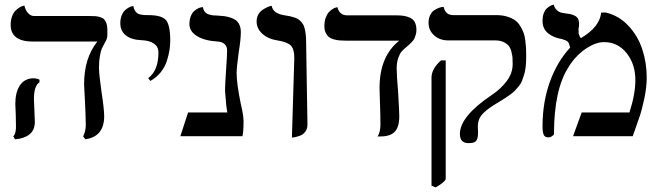

<svg xmlns="http://www.w3.org/2000/svg" viewBox="-20 -586 2843 826"><path d="M416 -195.8Q428.2 -116.7 428.2 -85.9Q428.2 1.5 347.2 13.2L337.9 1Q349.1 -22.5 349.1 -49.8Q349.1 -62 347.9 -94.2Q346.7 -126.5 346.2 -136.2Q341.8 -210.9 341.8 -223.1Q341.8 -336.9 398.9 -407.2H122.1Q25.9 -407.2 25.9 -479Q25.9 -500 32 -516.1Q38.1 -532.2 46.9 -540.5Q55.7 -548.8 64.2 -554Q72.8 -559.1 79.1 -560.5L85 -562Q88.9 -543 100.3 -530Q111.8 -517.1 127 -517.1H362.8Q379.9 -517.1 390.1 -516.4Q400.4 -515.6 411.4 -512.2Q422.4 -508.8 428.2 -502.7Q434.1 -496.6 438 -485.4Q441.9 -474.1 441.9 -458V-434.1Q441.9 -418.5 428.2 -397Q420.9 -383.8 417.5 -375.7Q414.1 -367.7 409.9 -345.9Q405.8 -324.2 405.8 -295.9Q405.8 -267.6 416 -195.8ZM126 -159.2Q126 -149.9 127.9 -111.8Q129.9 -73.7 129.9 -62Q129.9 -25.9 106.4 -7.6Q83 10.7 44.9 13.2L37.1 1Q48.8 -10.7 48.8 -42Q48.8 -44.9 48.3 -61.8Q47.9 -78.6 47.9 -89.8Q45.9 -127.9 45.9 -138.2Q45.9 -187.5 64.2 -216.6Q82.5 -245.6 117.2 -249H129.9Q144 -247.1 149.9 -243.2V-231.9Q126 -217.3 126 -159.2Z M626.5 -237.8 617.7 -250Q661.6 -282.2 661.6 -360.8Q661.6 -384.8 642.6 -398.2Q623.5 -411.6 589.4 -413.1Q545.9 -414.6 521.7 -433.6Q497.6 -452.6 497.6 -485.8Q497.6 -504.9 503.4 -519.5Q509.3 -534.2 517.3 -541.5Q525.4 -548.8 533.7 -553.5Q542 -558.1 547.9 -559.1L553.7 -560.1Q555.2 -548.8 560.1 -541Q564.9 -533.2 570.1 -529.3Q575.2 -525.4 585 -523.4Q594.7 -521.5 600.6 -521.2Q606.4 -521 617.7 -521Q675.3 -521 693.8 -499.8Q712.4 -478.5 712.4 -410.2Q712.4 -391.1 709.2 -370.8Q706.1 -350.6 698 -324.5Q689.9 -298.3 671.4 -275.1Q652.8 -252 626.5 -237.8Z M998 -272Q998 -226.1 1016.1 -138.2Q1027.8 -90.3 1027.8 -64Q1027.8 -19 1022.9 0H755.9L789.1 -102.1H958Q953.1 -126 949.2 -182.1Q948.2 -189 948.2 -204.1Q948.2 -218.8 953.1 -293Q957 -346.7 957 -369.1Q957 -386.7 946 -396.5Q935.1 -406.2 917 -407.2Q859.9 -410.6 827.4 -430.9Q794.9 -451.2 794.9 -481.9Q794.9 -502 801 -516.8Q807.1 -531.7 815.7 -538.8Q824.2 -545.9 832.5 -550Q840.8 -554.2 846.7 -554.7L853 -555.2Q855 -543 861.3 -535.2Q867.7 -527.3 877.4 -524.2Q887.2 -521 895.5 -520Q903.8 -519 916 -519Q933.6 -518.1 945.8 -516.4Q958 -514.6 972.4 -510Q986.8 -505.4 995.6 -498.3Q1004.4 -491.2 1010.3 -478.5Q1016.1 -465.8 1016.1 -448.2Q1016.1 -416.5 1006.8 -359.9Q998 -294.9 998 -272Z M1235.8 5.9 1246.1 -335.9Q1246.1 -376.5 1230 -391.1Q1213.9 -405.8 1173.8 -412.1Q1133.8 -418 1108.9 -440.4Q1084 -462.9 1084 -494.1Q1084 -509.8 1090.6 -522.2Q1097.2 -534.7 1106.7 -541.5Q1116.2 -548.3 1126 -553.2Q1135.7 -558.1 1142.1 -559.6L1148.9 -561Q1153.8 -527.8 1205.1 -520Q1220.2 -517.6 1228.5 -515.9Q1236.8 -514.2 1248.3 -510.3Q1259.8 -506.3 1265.9 -501.5Q1272 -496.6 1278.8 -488.5Q1285.6 -480.5 1289.1 -469.2Q1292.5 -458 1294.7 -442.1Q1296.9 -426.3 1296.9 -405.8Q1297.4 -366.7 1299.8 -228.8Q1302.2 -90.8 1302.7 -51.8Q1303.2 -33.2 1293.9 -20.3Q1284.7 -7.3 1271 -2.4Q1257.3 2.4 1249 4.2Q1240.7 5.9 1235.8 5.9Z M1686.5 -291Q1686.5 -264.2 1692.9 -188Q1697.8 -102.5 1697.8 -85.9Q1697.8 -40.5 1678.7 -19.8Q1659.7 1 1616.7 1H1604.5Q1616.7 -18.1 1616.7 -49.8Q1616.7 -85.4 1614.7 -141.1Q1612.8 -187 1612.8 -207Q1612.8 -344.2 1697.8 -411.1H1467.8Q1452.1 -411.1 1440.7 -412.1Q1429.2 -413.1 1416 -416.7Q1402.8 -420.4 1394.8 -427Q1386.7 -433.6 1381.1 -445.3Q1375.5 -457 1375.5 -473.1Q1375.5 -494.1 1381.3 -510Q1387.2 -525.9 1395.3 -534.2Q1403.3 -542.5 1411.6 -547.6Q1419.9 -552.7 1425.8 -553.7L1431.6 -555.2Q1440.4 -520 1473.6 -520H1683.6Q1703.6 -520 1717.3 -517.8Q1731 -515.6 1744.4 -509.5Q1757.8 -503.4 1764.6 -490.2Q1771.5 -477.1 1771.5 -457Q1771.5 -445.8 1768.3 -435.5Q1765.1 -425.3 1762.9 -420.2Q1760.7 -415 1752 -405.8Q1743.2 -396.5 1741.7 -395.3Q1740.2 -394 1728.5 -383.8Q1715.3 -373 1707.8 -364.5Q1700.2 -356 1693.4 -336.7Q1686.5 -317.4 1686.5 -291Z M2035.6 -40Q2035.6 -28.8 2036.6 -22Q2036.6 -7.3 2035.6 0.5Q2034.7 8.3 2030.8 16.1Q2026.9 23.9 2018.3 26.9Q2009.8 29.8 1995.6 29.8Q1958.5 29.8 1958.5 -9.8Q1958.5 -85.4 2096.7 -178.2Q2134.3 -203.1 2159.9 -237.1Q2185.5 -271 2185.5 -310.1Q2185.5 -326.7 2184.8 -337.9Q2184.1 -349.1 2179.9 -364.5Q2175.8 -379.9 2168.2 -389.2Q2160.6 -398.4 2146 -405.3Q2131.3 -412.1 2110.8 -412.1H1909.7Q1871.6 -412.1 1847.7 -433.8Q1823.7 -455.6 1823.7 -487.8Q1823.7 -506.3 1830.3 -520.3Q1836.9 -534.2 1846.4 -540.8Q1856 -547.4 1865.7 -551.3Q1875.5 -555.2 1882.3 -555.7L1888.7 -556.2Q1896 -521 1929.7 -521H2114.7Q2141.1 -521 2161.9 -514.6Q2182.6 -508.3 2195.8 -498.8Q2209 -489.3 2218.5 -473.4Q2228 -457.5 2232.9 -444.1Q2237.8 -430.7 2240.2 -409.9Q2242.7 -389.2 2243.2 -376.7Q2243.7 -364.3 2243.7 -344.2Q2243.7 -321.3 2241.9 -302Q2240.2 -282.7 2235.4 -266.8Q2230.5 -251 2226.1 -239Q2221.7 -227.1 2212.2 -215.6Q2202.6 -204.1 2196 -196.8Q2189.5 -189.5 2175.5 -179.4Q2161.6 -169.4 2153.3 -164.1Q2145 -158.7 2127.4 -147.9Q2102.1 -132.8 2088.4 -123.3Q2074.7 -113.8 2060.8 -100.6Q2046.9 -87.4 2041.3 -73Q2035.6 -58.6 2035.6 -40ZM1854.5 220.2 1836.4 212.9V-252Q1836.4 -290 1877.4 -326.2H1897.5V182.1Q1897.5 195.3 1854.5 220.2Z M2566.4 -532.2H2585Q2641.6 -519.5 2682.6 -476.1Q2723.6 -432.6 2742.9 -374.8Q2762.2 -316.9 2762.2 -252Q2762.2 -209.5 2751.5 -159.9Q2740.7 -110.4 2731.4 -84Q2726.6 -70.3 2716.8 -42.2Q2707 -14.2 2702.1 0H2445.3L2482.4 -102.1H2688Q2713.4 -181.6 2713.4 -241.2Q2713.4 -310.5 2675.5 -357.7Q2637.7 -404.8 2579.1 -404.8Q2544.9 -404.8 2505.4 -379.9Q2465.8 -355 2435.1 -312Q2433.6 -310.1 2430.7 -304.9Q2427.7 -299.8 2426.3 -297.9Q2363.3 -201.2 2363.3 -9.8Q2363.3 -5.9 2355.5 -0.5Q2347.7 4.9 2338.4 4.9Q2323.7 4.9 2318.8 -6.8Q2314 -18.6 2314 -43Q2314 -144 2344.7 -231.4Q2375.5 -318.8 2433.1 -381.8Q2430.7 -388.7 2430.2 -389.2Q2428.2 -401.9 2421.1 -407.7Q2414.1 -413.6 2397 -418Q2361.3 -423.8 2337.6 -443.1Q2314 -462.4 2314 -496.1Q2314 -514.2 2318.8 -527.8Q2323.7 -541.5 2330.8 -548.3Q2337.9 -555.2 2345.2 -559.6Q2352.5 -564 2357.4 -564.9L2362.3 -565.9Q2365.7 -551.8 2374.8 -543.2Q2383.8 -534.7 2391.4 -532.5Q2398.9 -530.3 2410.2 -528.8Q2424.3 -527.3 2432.1 -525.6Q2439.9 -523.9 2450.4 -519.5Q2460.9 -515.1 2466.1 -506.3Q2471.2 -497.6 2471.2 -483.9Q2471.2 -478 2470.7 -473.6Q2470.2 -469.2 2469.5 -464.8Q2468.8 -460.4 2468.3 -457H2469.2V-442.9Q2473.1 -427.7 2479 -421.9Q2560.1 -469.7 2566.4 -532.2Z"/></svg>

Font: Common Serif Medium
Style: Regular
Weight: 500
Designer: Philipp H. Poll, Khaled Hosny
Foundry: Stefan Peev, Context Ltd.
Version: Version 1.026